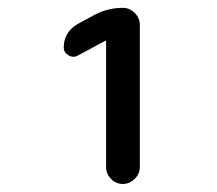

<svg xmlns="http://www.w3.org/2000/svg" viewBox="-20 -750 540 478"><path d="M286.1 -730.5Q302.7 -730.5 315.4 -717.8Q328.1 -705.1 328.1 -688.5V-334Q328.1 -317.4 315.4 -304.7Q302.7 -292 285.6 -292Q268.6 -292 256.3 -304.7Q244.1 -317.4 244.1 -334V-647.5L243.2 -648.4H242.2L172.9 -611.3Q162.1 -605.5 150.4 -612.3Q138.7 -619.1 138.7 -631.8Q138.7 -668.9 171.9 -689.5L208 -709Q244.1 -730.5 286.1 -730.5Z"/></svg>

Font: Rounded-X Mgen+ 1m bold
Style: Bold
Weight: 700
Designer: [Source Han Sans]
Ryoko NISHIZUKA  (kana & ideographs); Paul D. Hunt (Latin, Greek & Cyrillic); Wenlong ZHANG  (bopomofo
Version: Version 1.059.20150602